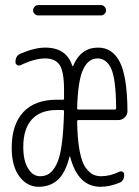

<svg xmlns="http://www.w3.org/2000/svg" viewBox="-20 -715 540 745"><path d="M200.2 -288.1Q136.7 -288.1 103.5 -251.5Q70.3 -214.8 70.3 -144.5Q70.3 -91.8 88.9 -61.5Q107.4 -31.2 135.7 -31.2Q155.3 -31.2 169.9 -40.5Q184.6 -49.8 198.2 -75.2Q211.9 -100.6 219.2 -152.3Q226.6 -204.1 228.5 -282.2Q228.5 -288.1 223.6 -288.1ZM358.4 -488.3Q322.3 -488.3 302.2 -444.8Q282.2 -401.4 279.3 -294.9Q279.3 -290 284.2 -290H425.8Q430.7 -290 430.7 -295.9Q429.7 -410.2 411.1 -449.2Q392.6 -488.3 358.4 -488.3ZM129.9 9.8Q85 9.8 55.2 -30.3Q25.4 -70.3 25.4 -141.6Q25.4 -231.4 70.3 -279.8Q115.2 -328.1 200.2 -328.1H223.6Q228.5 -328.1 228.5 -332V-334V-365.2Q228.5 -437.5 211.4 -462.9Q194.3 -488.3 155.3 -488.3Q114.3 -488.3 59.6 -461.9Q52.7 -459 46.4 -462.9Q40 -466.8 40 -473.6Q40 -499 59.6 -506.8Q114.3 -530.3 155.3 -530.3Q238.3 -530.3 260.7 -459Q261.7 -456.1 263.7 -459Q293 -530.3 360.4 -530.3Q417 -530.3 445.3 -473.6Q473.6 -417 474.6 -284.2Q474.6 -269.5 463.9 -259.3Q453.1 -249 438.5 -249H284.2Q279.3 -249 279.3 -244.1Q280.3 -174.8 289.1 -128.9Q297.9 -83 313 -63.5Q328.1 -43.9 341.8 -37.6Q355.5 -31.2 372.1 -31.2Q407.2 -31.2 443.4 -48.8Q450.2 -51.8 456.1 -48.3Q461.9 -44.9 461.9 -38.1Q461.9 -12.7 443.4 -5.9Q405.3 9.8 370.1 9.8Q282.2 9.8 252 -107.4Q252 -108.4 251 -108.4Q250 -108.4 250 -107.4Q233.4 -43 203.6 -16.6Q173.8 9.8 129.9 9.8ZM127.9 -695.3H372.1Q379.9 -695.3 385.7 -689Q391.6 -682.6 391.6 -674.8Q391.6 -667 385.7 -661.1Q379.9 -655.3 372.1 -655.3H127.9Q120.1 -655.3 114.3 -661.1Q108.4 -667 108.4 -674.8Q108.4 -682.6 114.3 -689Q120.1 -695.3 127.9 -695.3Z"/></svg>

Font: Rounded-L Mgen+ 1mn light
Style: Regular
Weight: 200
Designer: [Source Han Sans]
Ryoko NISHIZUKA  (kana & ideographs); Paul D. Hunt (Latin, Greek & Cyrillic); Wenlong ZHANG  (bopomofo
Version: Version 1.059.20150602